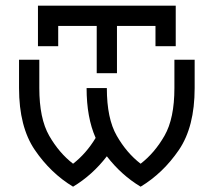

<svg xmlns="http://www.w3.org/2000/svg" viewBox="-20 -665 772 694"><path d="M488.3 9.8Q418.5 -32.2 366.2 -100.1Q314 -32.2 244.1 9.8Q163.1 -39.1 106 -122.8Q48.8 -206.5 48.8 -346.7V-449.2H122.1V-346.7Q122.1 -236.8 157.7 -174.6Q193.4 -112.3 244.1 -73.2Q291.5 -109.9 325.7 -166.5Q293 -240.2 293 -346.7H366.2Q366.2 -236.8 401.9 -174.6Q437.5 -112.3 488.3 -73.2Q539.1 -112.3 574.7 -174.6Q610.4 -236.8 610.4 -346.7V-449.2H683.6V-346.7Q683.6 -206.5 626.5 -122.8Q569.3 -39.1 488.3 9.8ZM615.2 -498H542V-571.3H402.8V-400.4H329.6V-571.3H190.4V-498H117.2V-644.5H615.2Z"/></svg>

Font: Catrinity
Style: Regular
Weight: 400
Designer: Alexander Lange
Foundry: High-Logic / Made with FontCreator
Version: Version 2.090;May 20, 2024;FontCreator 15.0.0.2974 64-bit